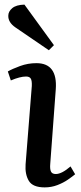

<svg xmlns="http://www.w3.org/2000/svg" viewBox="-20 -799 352 833"><path d="M118 -426Q119 -449 113.5 -458Q108 -467 93 -467Q67 -467 27 -450L14 -489Q33 -500 67 -512.5Q101 -525 138 -525Q230 -525 222 -412L198 -88Q196 -66 201 -55Q206 -44 222 -44Q248 -44 286 -77L306 -43Q294 -33 274.5 -19.5Q255 -6 229 4Q203 14 174 14Q122 14 105 -14.5Q88 -43 91 -86ZM214 -603 192 -581 47 -680Q15 -702 16 -731Q16 -749 33 -763.5Q50 -778 86 -779Z"/></svg>

Font: Literata 36pt Medium
Style: Italic
Weight: 500
Italic angle: -2°
Designer: Latin by Veronika Burian and Jose Scaglione. Greek by Irene Vlachou. Cyrillic by Vera Evstafieva
Foundry: TypeTogether
Version: Version 3.002